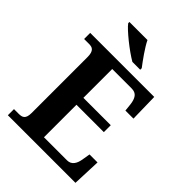

<svg xmlns="http://www.w3.org/2000/svg" viewBox="-262 -1054 1177 1177"><g transform="rotate(45 326.5 -465.5)"><path d="M279.8 -61H480Q495.1 -61 505.9 -66.7Q516.6 -72.3 524.4 -82.5Q532.2 -92.8 536.9 -106.7Q541.5 -120.6 543.9 -137.2L551.8 -184.1H621.1L613.8 0H27.8V-53.2H69.8Q80.6 -53.2 89.8 -55.2Q99.1 -57.1 106.2 -63.2Q113.3 -69.3 117.2 -81.3Q121.1 -93.3 121.1 -112.8V-596.2Q121.1 -617.7 117.2 -630.4Q113.3 -643.1 106.4 -649.9Q99.6 -656.7 90.3 -658.9Q81.1 -661.1 69.8 -661.1H27.8V-713.9H583L586.9 -529.8H517.1L512.2 -577.1Q508.3 -613.8 493.7 -633.3Q479 -652.8 448.2 -652.8H279.8V-402.8H517.1V-342.8H279.8ZM336.4 -771Q313 -784.7 284.4 -804.9Q255.9 -825.2 229.2 -846.7Q202.6 -868.2 181.2 -887.9Q159.7 -907.7 150.4 -920.9V-931.2H307.1Q314.9 -914.6 327.1 -894.8Q339.4 -875 352.8 -855.2Q366.2 -835.4 379.9 -816.9Q393.6 -798.3 404.3 -784.2V-771Z"/></g></svg>

Font: Droids
Style: b
Weight: 700
Foundry: Ascender Corporation
Version: Version 1.00 build 113